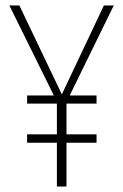

<svg xmlns="http://www.w3.org/2000/svg" viewBox="-20 -682 450 702"><path d="M396 -662.1 234.9 -333H333V-303.2H223.1V-190.9H333V-160.2H223.1V0H188V-160.2H79.1V-190.9H188V-303.2H79.1V-333H176.8L14.2 -662.1H50.8L206.1 -336.9L359.9 -662.1Z"/></svg>

Font: Fira Sans Compressed UltraLight
Style: Regular
Weight: 200
Width: 1
Designer: Carrois Corporate & Edenspiekermann AG
Foundry: Carrois Corporate GbR & Edenspiekermann AG
Version: Version 4.203;PS 004.203;hotconv 1.0.88;makeotf.lib2.5.64775